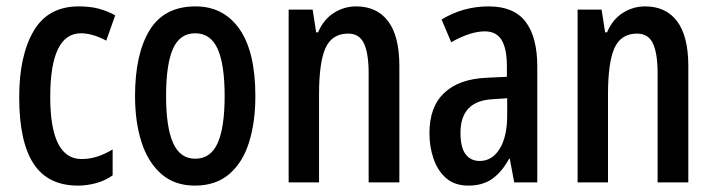

<svg xmlns="http://www.w3.org/2000/svg" viewBox="-20 -570 2232 600"><path d="M224 10Q129 10 84.5 -59Q40 -128 40 -266Q40 -396 85 -473Q130 -550 226 -550Q263 -550 290 -542.5Q317 -535 340 -522L312 -443Q269 -466 233 -466Q137 -466 137 -267Q137 -73 235 -73Q260 -73 283.5 -80.5Q307 -88 332 -103V-22Q308 -5 279.5 2.5Q251 10 224 10Z M778 -270Q778 -189 758.5 -126Q739 -63 697 -26.5Q655 10 589 10Q526 10 484.5 -26Q443 -62 422.5 -125Q402 -188 402 -270Q402 -401 447.5 -475.5Q493 -550 591 -550Q679 -550 728.5 -479Q778 -408 778 -270ZM499 -270Q499 -172 521 -123Q543 -74 590 -74Q638 -74 660 -122.5Q682 -171 682 -270Q682 -369 660 -417.5Q638 -466 590 -466Q542 -466 520.5 -417.5Q499 -369 499 -270Z M1093 -550Q1158 -550 1193 -503.5Q1228 -457 1228 -363V0H1132V-341Q1132 -403 1117.5 -434Q1103 -465 1068 -465Q1018 -465 997.5 -420.5Q977 -376 977 -275V0H882V-540H957L968 -469H974Q991 -509 1023 -529.5Q1055 -550 1093 -550Z M1507 -550Q1586 -550 1622.5 -502Q1659 -454 1659 -362V0H1587L1573 -74H1571Q1548 -32 1518 -11Q1488 10 1444 10Q1401 10 1374.5 -13Q1348 -36 1335 -73.5Q1322 -111 1322 -154Q1322 -236 1368 -279.5Q1414 -323 1500 -327L1564 -330V-363Q1564 -418 1547.5 -445Q1531 -472 1495 -472Q1450 -472 1390 -438L1360 -509Q1427 -550 1507 -550ZM1520 -260Q1419 -255 1419 -155Q1419 -109 1435 -88Q1451 -67 1479 -67Q1518 -67 1541.5 -105Q1565 -143 1565 -210V-263Z M1996 -550Q2061 -550 2096 -503.5Q2131 -457 2131 -363V0H2035V-341Q2035 -403 2020.5 -434Q2006 -465 1971 -465Q1921 -465 1900.5 -420.5Q1880 -376 1880 -275V0H1785V-540H1860L1871 -469H1877Q1894 -509 1926 -529.5Q1958 -550 1996 -550Z"/></svg>

Font: Noto Sans Gurmukhi ExtraCondensed Medium
Style: Regular
Weight: 500
Width: 2
Designer: Jelle Bosma - Monotype Design Team
Foundry: Monotype Imaging Inc.
Version: Version 2.004; ttfautohint (v1.8.4.7-5d5b)